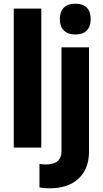

<svg xmlns="http://www.w3.org/2000/svg" viewBox="-20 -804 560 1046"><path d="M55 -757H205V0H55ZM195 217V89Q211 92 229 92Q315 92 315 20V-546H465V20Q465 116 408 169Q351 222 249 222Q217 222 195 217ZM390 -784Q431 -784 452.5 -762.5Q474 -741 474 -700Q474 -659 452.5 -637.5Q431 -616 390 -616Q350 -616 328 -638Q306 -660 306 -700Q306 -741 328 -762.5Q350 -784 390 -784Z"/></svg>

Font: Eudoxus Sans ExtraBold
Style: Regular
Weight: 800
Designer: Stijn de Vries
Foundry: tokotype
Version: Version 2.005